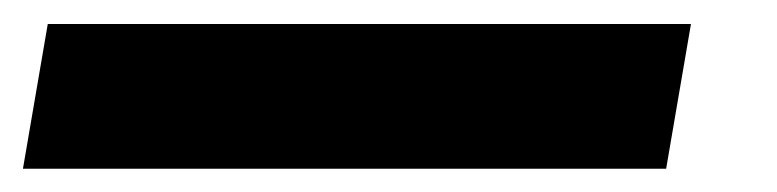

<svg xmlns="http://www.w3.org/2000/svg" viewBox="-93 43 664 164"><path d="M-73.4 187.1 -52.2 63.5H497.2L476 187.1Z"/></svg>

Font: Georama ExtraCondensed Thin
Style: Italic
Weight: 100
Width: 2
Italic angle: -9°
Designer: Jean-Baptiste Levee
Foundry: Production Type
Version: Version 1.001